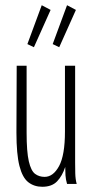

<svg xmlns="http://www.w3.org/2000/svg" viewBox="-20 -705 353 736"><path d="M142 11Q111 11 88.5 -6.5Q66 -24 54.5 -69Q43 -114 43 -197L44 -453H82V-197Q82 -123 90.5 -86.5Q99 -50 114.5 -38.5Q130 -27 151 -27Q184 -27 206.5 -68.5Q229 -110 229 -201V-453H268V-82Q268 -64 268.5 -41Q269 -18 274 0H237Q232 -17 231 -33Q230 -49 230 -65Q219 -31 199 -10Q179 11 142 11ZM207 -524 182 -536 237 -685 271 -667ZM110 -524 85 -536 140 -685 174 -667Z"/></svg>

Font: Inconsolata ExtraCondensed Light
Style: Regular
Weight: 300
Width: 2
Monospace: yes
Designer: Raph Levien, Cyreal, Brenton Simpson
Foundry: Raph Levien, Cyreal, Google
Version: Version 3.100; ttfautohint (v1.8.4.7-5d5b)